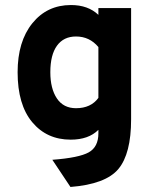

<svg xmlns="http://www.w3.org/2000/svg" viewBox="-20 -543 616 763"><path d="M188 92Q294 84 332.5 62.5Q371 41 371 -13V-27Q332 12 261 12Q166 12 108 -57.5Q50 -127 50 -256Q50 -378 108.5 -450.5Q167 -523 262 -523Q330 -523 371 -484V-511H501V-69Q501 68 450.5 128.5Q400 189 260 200ZM180 -256Q180 -191 206 -152Q232 -113 282 -113Q341 -113 371 -154V-356Q336 -398 282 -398Q233 -398 206.5 -361.5Q180 -325 180 -256Z"/></svg>

Font: ReCut ExtraBold
Style: Regular
Weight: 800
Designer: Giant Group (for alternate capitals set)
Version: Version 2.002;FEAKit 1.0